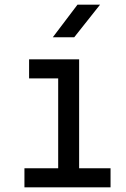

<svg xmlns="http://www.w3.org/2000/svg" viewBox="-20 -805 540 825"><path d="M299 -645 410 -785H313L207 -645ZM455 0V-82H320V-550H105V-468H230V-82H85V0Z"/></svg>

Font: Tekne LDO
Style: Regular
Weight: 400
Monospace: yes
Designer: Alessio Laiso, Mario Rullo, Paolo Rosset
Foundry: Alessio Laiso
Version: Version 1.000;hotconv 1.0.109;makeotfexe 2.5.65596